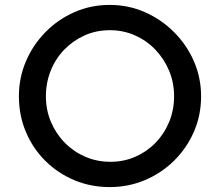

<svg xmlns="http://www.w3.org/2000/svg" viewBox="-20 -754 896 782"><path d="M57 -362Q57 -437 85.5 -504Q114 -571 165 -623Q216 -675 283 -704.5Q350 -734 427 -734Q503 -734 570 -704.5Q637 -675 689 -623Q741 -571 770 -504Q799 -437 799 -362Q799 -285 770 -218Q741 -151 689.5 -100Q638 -49 570.5 -20.5Q503 8 427 8Q350 8 283 -20Q216 -48 165 -98.5Q114 -149 85.5 -216.5Q57 -284 57 -362ZM167 -362Q167 -306 187.5 -257.5Q208 -209 244 -172.5Q280 -136 327.5 -115.5Q375 -95 430 -95Q484 -95 531 -115.5Q578 -136 613.5 -172.5Q649 -209 669 -257.5Q689 -306 689 -362Q689 -418 668.5 -466.5Q648 -515 612.5 -552Q577 -589 529.5 -610Q482 -631 428 -631Q372 -631 325 -610Q278 -589 242 -552Q206 -515 186.5 -466Q167 -417 167 -362Z"/></svg>

Font: Josefin Sans Thin Medium
Style: Regular
Weight: 500
Version: Version 2.000